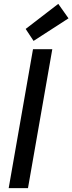

<svg xmlns="http://www.w3.org/2000/svg" viewBox="-20 -975 375 995"><path d="M25 0 151 -720H251L125 0ZM154 -763 113 -825 282 -955 335 -880Z"/></svg>

Font: DM Sans 10pt Medium
Style: Italic
Weight: 500
Italic angle: -10°
Version: Version 4.004;gftools[0.9.30]